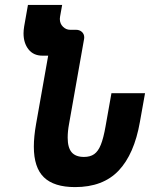

<svg xmlns="http://www.w3.org/2000/svg" viewBox="-20 -745 640 783"><path d="M571.5 -365H434.5L410.5 -230Q402 -181.5 391.2 -154.8Q380.5 -128 364.2 -116.5Q348 -105 322.5 -105Q288.5 -105 272.2 -124Q256 -143 256 -183.5Q256 -209.5 261.5 -239L323 -586.5Q323.5 -588.5 323.5 -592.5Q323.5 -606 314 -614.8Q304.5 -623.5 290 -623.5H266Q249.5 -623.5 236.8 -636Q224 -648.5 224 -668Q224 -670.5 225 -677.5L233.5 -725H94L78.5 -637Q76 -621 76 -609Q76 -569.5 96.2 -543.8Q116.5 -518 153 -518H176.5L127 -238.5Q118 -187.5 118 -147Q118 -61.5 159.2 -21.8Q200.5 18 286 18Q400 18 463.8 -49.2Q527.5 -116.5 550.5 -247.5Z"/></svg>

Font: JuliaMono
Style: Bold Italic
Weight: 700
Italic angle: -9°
Monospace: yes
Designer: cormullion
Foundry: corm
Version: Version 0.057; ttfautohint (v1.8.4)